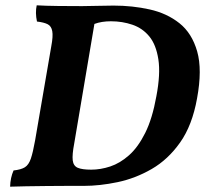

<svg xmlns="http://www.w3.org/2000/svg" viewBox="-20 -699 774 722"><path d="M118 -679Q151 -677 199 -676.5Q247 -676 289 -676Q316 -676 346 -677Q376 -678 407 -678Q478 -678 543 -663.5Q608 -649 655 -611.5Q702 -574 721.5 -505.5Q741 -437 721 -329Q703 -228 657.5 -163.5Q612 -99 550.5 -63.5Q489 -28 422 -14Q355 0 295 0Q268 0 231 0Q194 0 154 0.5Q114 1 78 1.5Q42 2 18 3Q19 -31 31 -58Q59 -61 73.5 -70Q88 -79 96 -102.5Q104 -126 112 -171L173 -526Q180 -563 176.5 -582Q173 -601 159 -608Q145 -615 119 -618Q112 -651 118 -679ZM259 -159Q251 -117 253.5 -96Q256 -75 272.5 -68Q289 -61 323 -61Q358 -61 394.5 -73Q431 -85 465 -115Q499 -145 526 -199Q553 -253 568 -337Q584 -421 575.5 -476Q567 -531 541.5 -562Q516 -593 478 -606Q440 -619 397 -619Q362 -619 335 -609Z"/></svg>

Font: Vollkorn
Style: Bold Italic
Weight: 700
Italic angle: -11°
Designer: Friedrich Althausen
Foundry: Friedrich Althausen
Version: Version 5.000; ttfautohint (v1.8.3)